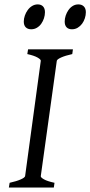

<svg xmlns="http://www.w3.org/2000/svg" viewBox="-20 -835 402 855"><path d="M301.8 -594.2Q271 -587.4 252.4 -579.1Q233.9 -570.8 232.9 -564L161.6 -50.8Q160.6 -44.9 175.8 -36.4Q190.9 -27.8 222.7 -21L219.7 0H19.5L22.9 -21Q53.7 -27.8 72 -35.9Q90.3 -43.9 91.8 -50.8L161.6 -564Q162.6 -569.8 147.5 -578.6Q132.3 -587.4 101.6 -594.2L105 -615.2H304.7ZM180.2 -780.8Q180.2 -767.1 175.8 -753.7Q171.4 -740.2 163.6 -729.2Q155.8 -718.3 144.3 -711.4Q132.8 -704.6 119.1 -704.6Q103.5 -704.6 94.7 -713.4Q85.9 -722.2 85.9 -738.8Q85.9 -752 90.6 -765.4Q95.2 -778.8 103.3 -790Q111.3 -801.3 122.8 -808.3Q134.3 -815.4 147.9 -815.4Q163.1 -815.4 171.6 -806.4Q180.2 -797.4 180.2 -780.8ZM362.3 -780.8Q362.3 -767.1 357.9 -753.7Q353.5 -740.2 345.5 -729.2Q337.4 -718.3 325.9 -711.4Q314.5 -704.6 300.3 -704.6Q285.2 -704.6 276.6 -713.4Q268.1 -722.2 268.1 -738.8Q268.1 -752 272.5 -765.4Q276.9 -778.8 284.7 -790Q292.5 -801.3 303.7 -808.3Q314.9 -815.4 329.1 -815.4Q344.2 -815.4 353.3 -806.4Q362.3 -797.4 362.3 -780.8Z"/></svg>

Font: Akkhara
Style: Italic
Weight: 400
Italic angle: -7°
Designer: J. Victor Gaultney
Version: Version 1.00 June 13, 2006, initial release